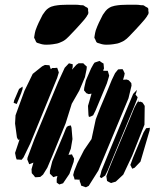

<svg xmlns="http://www.w3.org/2000/svg" viewBox="-20 -785 682 816"><path d="M434 -430 386 -315 376 -295 366 -290 358 -288 356 -296 354 -335 369 -387 357 -385 347 -389 337 -401 338 -412 345 -443 367 -494 377 -512 382 -519 397 -524 403 -526 413 -519 420 -515 421 -504 422 -494 418 -485 426 -484H438L441 -474L444 -464L442 -456ZM341 -457 317 -400 285 -344 259 -261 201 -119 181 -72 163 -43 151 -33 137 -32H129L124 -39L115 -49L114 -66L122 -94L110 -89L104 -87L101 -95L96 -107L97 -115L126 -193L227 -436L255 -497L273 -516L281 -514L289 -512V-500L286 -489L305 -510L314 -516H325H334L340 -510L349 -502L348 -491ZM223 -454 109 -176 80 -116 72 -106 57 -107H51L48 -115L44 -135L63 -192L57 -191L52 -201L44 -260L46 -295L84 -399L119 -471L159 -503L171 -509L185 -508H190L192 -502L196 -491L202 -496H212L223 -497L226 -489L230 -477ZM526 -367 398 -60 357 5 345 11 331 6 325 4 323 -4 318 -17 320 -23 319 -21 305 -22H297L295 -30L291 -41L295 -57L309 -92L337 -147L369 -194L387 -278L406 -327L435 -396L455 -445L469 -474L482 -490L496 -491H501L504 -486L510 -473L508 -463L503 -446L518 -447L527 -444L538 -432L539 -421ZM61 -407 76 -417V-407L70 -389L59 -362L51 -343L46 -345L38 -348L40 -358ZM551 -334 453 -98 437 -59 427 -39 411 -28 404 -33 408 -46 409 -50 411 -59 437 -123 515 -312 546 -386 562 -403 559 -391 556 -383 560 -378 565 -372 562 -362ZM594 -255 542 -124 504 -43 472 -13 458 -9 452 -7 442 -12 435 -16 434 -22 432 -36 442 -64 462 -113 529 -273 551 -327 560 -344 564 -350V-351L565 -352L571 -359L568 -351L577 -353L586 -349L595 -335ZM275 -46 248 -6 232 -1 221 -9V-24L224 -37L215 -35L207 -32L197 -42L192 -47V-59L202 -99L249 -211L259 -236L264 -246L271 -250L281 -252L284 -242L288 -194L281 -153L271 -127L280 -128L286 -129L288 -124L295 -111L293 -97ZM616 -231 577 -98 552 -72 542 -68 534 -84 537 -92 545 -114 590 -222 601 -240 617 -242ZM417 -722Q422 -730 428.5 -738Q435 -746 443 -751Q454 -758 467.5 -760.5Q481 -763 494 -764Q509 -765 524.5 -765Q540 -765 555 -765Q568 -765 579 -763Q582 -763 585 -763Q588 -763 591 -762Q593 -761 595.5 -759Q598 -757 600 -756Q602 -755 605 -753.5Q608 -752 609 -750Q611 -748 610.5 -743.5Q610 -739 611 -736Q611 -734 611.5 -732Q612 -730 611 -728Q611 -725 608.5 -722Q606 -719 605 -716Q599 -707 592 -699Q585 -691 578 -683Q568 -672 558.5 -661.5Q549 -651 538 -640Q529 -630 518.5 -620.5Q508 -611 495 -606Q487 -602 478.5 -600Q470 -598 461 -597Q448 -595 432.5 -595Q417 -595 404 -600Q401 -601 397 -602Q393 -603 391 -605Q389 -607 387.5 -611Q386 -615 385 -617Q384 -619 383 -621Q382 -623 381 -624Q381 -626 381.5 -628.5Q382 -631 382 -632Q384 -646 387 -656Q393 -673 400.5 -689Q408 -705 417 -722ZM161 -722Q166 -730 172.5 -738Q179 -746 187 -751Q198 -758 211.5 -760.5Q225 -763 238 -764Q253 -765 268.5 -765Q284 -765 299 -765Q312 -765 323 -763Q326 -763 329 -763Q332 -763 335 -762Q337 -761 339.5 -759Q342 -757 344 -756Q346 -755 349 -753.5Q352 -752 353 -750Q355 -748 354.5 -743.5Q354 -739 355 -736Q355 -734 355.5 -732Q356 -730 355 -728Q355 -725 352.5 -722Q350 -719 349 -716Q343 -707 336 -699Q329 -691 322 -683Q312 -672 302.5 -661.5Q293 -651 282 -640Q273 -630 262.5 -620.5Q252 -611 239 -606Q231 -602 222.5 -600Q214 -598 205 -597Q192 -595 176.5 -595Q161 -595 148 -600Q145 -601 141 -602Q137 -603 135 -605Q133 -607 131.5 -611Q130 -615 129 -617Q128 -619 127 -621Q126 -623 125 -624Q125 -626 125.5 -628.5Q126 -631 126 -632Q128 -646 131 -656Q137 -673 144.5 -689Q152 -705 161 -722Z"/></svg>

Font: Rubik Marker Hatch
Style: Regular
Weight: 400
Designer: Hubert and Fischer, NaN
Foundry: Hubert & Fischer, NaN
Version: Version 2.200